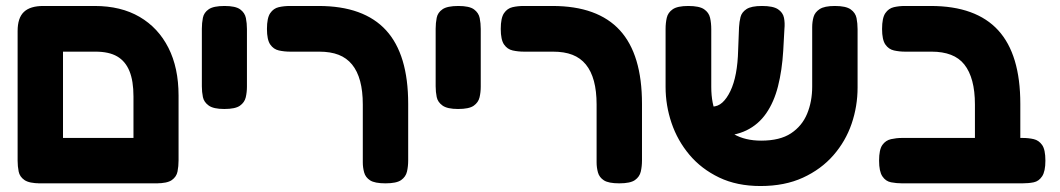

<svg xmlns="http://www.w3.org/2000/svg" viewBox="-20 -605 3551 643"><path d="M115 9Q78 9 62 -2Q46 -13 42.5 -30.5Q39 -48 39 -67V-501Q39 -545 60 -565Q81 -585 125 -585H297Q385 -585 447.5 -548.5Q510 -512 544 -445Q578 -378 578 -285V-68Q578 -48 574.5 -30.5Q571 -13 555.5 -2Q540 9 503 9Q467 9 451 -1Q435 -11 431 -27.5Q427 -44 427 -61V-282Q427 -334 413.5 -367Q400 -400 372.5 -416Q345 -432 300 -432H191V-68Q191 -48 187 -30.5Q183 -13 167.5 -2Q152 9 115 9ZM108 9 109 -143H508L509 9Z M731 -240Q695 -240 679 -251.5Q663 -263 659.5 -280Q656 -297 656 -316V-509Q656 -528 659.5 -545.5Q663 -563 679 -574Q695 -585 732 -585Q769 -585 784.5 -573.5Q800 -562 803.5 -544.5Q807 -527 807 -508V-315Q807 -296 803 -279Q799 -262 783.5 -251Q768 -240 731 -240Z M1271 9Q1235 9 1219.5 -1Q1204 -11 1199.5 -27.5Q1195 -44 1195 -61V-255Q1195 -300 1186 -333.5Q1177 -367 1159 -389Q1141 -411 1114 -421.5Q1087 -432 1049 -432H952Q932 -432 914 -436Q896 -440 885 -456Q874 -472 874 -508Q874 -545 885 -561Q896 -577 913.5 -581Q931 -585 951 -585H1047Q1123 -585 1179.5 -564.5Q1236 -544 1273 -503.5Q1310 -463 1328.5 -401.5Q1347 -340 1347 -257V-68Q1347 -48 1343 -30.5Q1339 -13 1323.5 -2Q1308 9 1271 9Z M1514 -240Q1478 -240 1462 -251.5Q1446 -263 1442.5 -280Q1439 -297 1439 -316V-509Q1439 -528 1442.5 -545.5Q1446 -563 1462 -574Q1478 -585 1515 -585Q1552 -585 1567.5 -573.5Q1583 -562 1586.5 -544.5Q1590 -527 1590 -508V-315Q1590 -296 1586 -279Q1582 -262 1566.5 -251Q1551 -240 1514 -240Z M2054 9Q2018 9 2002.5 -1Q1987 -11 1982.5 -27.5Q1978 -44 1978 -61V-255Q1978 -300 1969 -333.5Q1960 -367 1942 -389Q1924 -411 1897 -421.5Q1870 -432 1832 -432H1735Q1715 -432 1697 -436Q1679 -440 1668 -456Q1657 -472 1657 -508Q1657 -545 1668 -561Q1679 -577 1696.5 -581Q1714 -585 1734 -585H1830Q1906 -585 1962.5 -564.5Q2019 -544 2056 -503.5Q2093 -463 2111.5 -401.5Q2130 -340 2130 -257V-68Q2130 -48 2126 -30.5Q2122 -13 2106.5 -2Q2091 9 2054 9Z M2527 18Q2448 18 2388.5 -10.5Q2329 -39 2289 -86.5Q2249 -134 2229 -193Q2209 -252 2209 -314V-508Q2209 -528 2213 -545.5Q2217 -563 2233 -574Q2249 -585 2285 -585Q2322 -585 2338 -574Q2354 -563 2358 -545.5Q2362 -528 2362 -507V-314Q2362 -257 2381 -217Q2400 -177 2438 -155.5Q2476 -134 2529 -134Q2592 -134 2629 -158.5Q2666 -183 2683 -224Q2700 -265 2700 -315V-514Q2700 -532 2704.5 -548Q2709 -564 2725 -574.5Q2741 -585 2776 -585Q2813 -585 2829 -573.5Q2845 -562 2848.5 -544.5Q2852 -527 2852 -507V-312Q2852 -249 2832 -190.5Q2812 -132 2771 -85Q2730 -38 2669 -10Q2608 18 2527 18ZM2329 -149 2324 -248H2365Q2384 -248 2399 -261.5Q2414 -275 2426 -300Q2438 -325 2444.5 -359.5Q2451 -394 2452 -437L2455 -514Q2456 -532 2460 -548Q2464 -564 2480 -574.5Q2496 -585 2532 -585Q2569 -585 2585.5 -574Q2602 -563 2605.5 -545.5Q2609 -528 2607 -508L2603 -435Q2599 -369 2585.5 -316Q2572 -263 2546 -225.5Q2520 -188 2480 -168.5Q2440 -149 2383 -149Z M3321 9Q3286 9 3269.5 -1Q3253 -11 3249 -27Q3245 -43 3245 -61V-255Q3245 -300 3236 -333.5Q3227 -367 3209.5 -389Q3192 -411 3164.5 -421.5Q3137 -432 3100 -432H3011Q2992 -432 2974 -436Q2956 -440 2945 -456Q2934 -472 2934 -508Q2934 -545 2945 -561Q2956 -577 2973.5 -581Q2991 -585 3010 -585H3097Q3173 -585 3229.5 -564.5Q3286 -544 3323 -503.5Q3360 -463 3378.5 -401.5Q3397 -340 3397 -257V-68Q3397 -48 3393.5 -30.5Q3390 -13 3374 -2Q3358 9 3321 9ZM3001 9Q2982 9 2964 5.5Q2946 2 2935 -14.5Q2924 -31 2924 -67Q2924 -104 2935 -119.5Q2946 -135 2964 -139Q2982 -143 3000 -143H3405Q3425 -143 3442 -139Q3459 -135 3470 -119.5Q3481 -104 3481 -67Q3481 -31 3470 -14.5Q3459 2 3442 5.5Q3425 9 3404 9Z"/></svg>

Font: Fredoka Light SemiBold
Style: Regular
Weight: 600
Version: Version 2.001